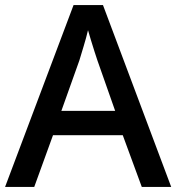

<svg xmlns="http://www.w3.org/2000/svg" viewBox="-20 -737 696 757"><path d="M539 0 464 -204H189L115 0H0L270 -717H386L655 0ZM364 -499Q360 -510 353 -532.5Q346 -555 338.5 -579Q331 -603 327 -618Q320 -588 309 -552Q298 -516 293 -499L222 -300H434Z"/></svg>

Font: Noto Sans Thaana Medium
Style: Regular
Weight: 500
Designer: David Williams
Foundry: Google Inc.
Version: Version 3.001; ttfautohint (v1.8.4.7-5d5b)